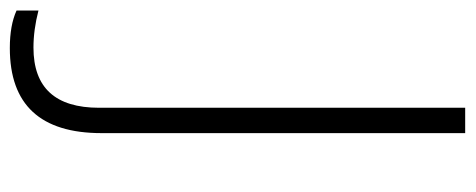

<svg xmlns="http://www.w3.org/2000/svg" viewBox="-388 -456 934 377"><g transform="rotate(90 78.5 -267.0)"><path d="M-16.1 180.2Q-61 180.2 -89.8 167V124Q-51.8 133.8 -17.1 133.8Q101.1 133.8 101.1 4.9V-713.9H150.9V0Q150.9 180.2 -16.1 180.2Z"/></g></svg>

Font: CAA NEO Sans Light
Style: Regular
Weight: 300
Version: Version 1.10